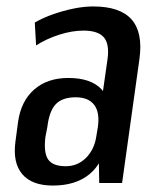

<svg xmlns="http://www.w3.org/2000/svg" viewBox="-20 -568 499 596"><path d="M285 -183 314 -386Q320 -432 302 -452.5Q284 -473 239 -473Q204 -473 164.5 -460.5Q125 -448 92 -427L88 -498Q114 -513 145.5 -524Q177 -535 209 -541.5Q241 -548 269 -548Q353 -548 388.5 -507.5Q424 -467 413 -386L359 0H288ZM144 8Q79 8 49 -27.5Q19 -63 28 -129L36 -189Q45 -254 86 -290Q127 -326 192 -326Q262 -326 295 -291Q328 -256 319 -191L310 -130Q301 -63 258 -27.5Q215 8 144 8ZM184 -52Q221 -52 247 -78Q273 -104 279 -145L284 -175Q290 -220 272 -243Q254 -266 215 -266Q174 -266 153.5 -245Q133 -224 127 -174L121 -143Q115 -94 129.5 -73Q144 -52 184 -52Z"/></svg>

Font: Pathway Extreme Condensed Medium
Style: Italic
Weight: 500
Width: 3
Italic angle: -8°
Version: Version 1.001;gftools[0.9.26]